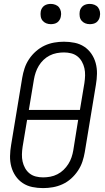

<svg xmlns="http://www.w3.org/2000/svg" viewBox="-20 -957 540 985"><path d="M201 8Q173 8 146 2.5Q119 -3 97 -17.5Q75 -32 60 -54Q45 -76 38 -102Q31 -128 31.5 -156Q32 -184 37 -213L94 -558Q98 -582 106 -606.5Q114 -631 129 -653.5Q144 -676 164.5 -694Q185 -712 208.5 -723Q232 -734 257.5 -738.5Q283 -743 308 -743Q336 -743 363 -737.5Q390 -732 412 -717.5Q434 -703 449 -681Q464 -659 471 -633Q478 -607 477.5 -579Q477 -551 472 -522L415 -177Q411 -153 403 -128.5Q395 -104 380 -81.5Q365 -59 345 -41Q325 -23 301 -12Q277 -1 251.5 3.5Q226 8 201 8ZM390 -393 413 -531Q416 -551 416.5 -570Q417 -589 413 -607Q409 -625 400 -641Q391 -657 377 -668Q363 -679 345 -683.5Q327 -688 308 -688Q290 -688 271 -684.5Q252 -681 234.5 -672Q217 -663 203 -649.5Q189 -636 179 -619.5Q169 -603 163 -585Q157 -567 154 -549L128 -393ZM201 -47Q219 -47 238 -50.5Q257 -54 274.5 -63Q292 -72 306 -85.5Q320 -99 330.5 -115.5Q341 -132 347 -150Q353 -168 356 -186L381 -342H119L96 -204Q93 -184 92.5 -165Q92 -146 96 -128Q100 -110 109 -94Q118 -78 132 -67Q146 -56 164 -51.5Q182 -47 201 -47ZM441 -833Q428 -833 417 -837.5Q406 -842 398.5 -851Q391 -860 389 -872.5Q387 -885 389 -898Q390 -906 395 -914.5Q400 -923 407.5 -928Q415 -933 423.5 -935Q432 -937 440 -937Q453 -937 464.5 -932.5Q476 -928 483 -919Q490 -910 492.5 -897.5Q495 -885 492 -872Q491 -864 486 -855.5Q481 -847 474 -842Q467 -837 458 -835Q449 -833 441 -833ZM241 -833Q228 -833 217 -837.5Q206 -842 198.5 -851Q191 -860 189 -872.5Q187 -885 189 -898Q190 -906 195 -914.5Q200 -923 207.5 -928Q215 -933 223.5 -935Q232 -937 240 -937Q253 -937 264.5 -932.5Q276 -928 283 -919Q290 -910 292.5 -897.5Q295 -885 292 -872Q291 -864 286 -855.5Q281 -847 274 -842Q267 -837 258 -835Q249 -833 241 -833Z"/></svg>

Font: Iosevka Term Curly Light
Style: Italic
Weight: 300
Italic angle: -9°
Designer: Belleve Invis
Foundry: Belleve Invis
Version: Version 32.3.0